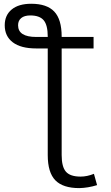

<svg xmlns="http://www.w3.org/2000/svg" viewBox="-20 -760 584 1011"><path d="M304.7 56.6Q304.7 118.2 327.1 144Q349.6 169.9 404.3 169.9Q438.5 169.9 474.6 155.3L491.2 214.8Q443.4 229.5 397.5 230.5Q311.5 230.5 271.5 189.5Q231.4 148.4 231.4 56.6V-504.9H170.9Q89.8 -504.9 47.4 -537.1Q4.9 -569.3 4.9 -627Q4.9 -679.7 41.5 -710Q78.1 -740.2 144.5 -740.2Q226.6 -740.2 265.6 -699.2Q304.7 -658.2 304.7 -567.4V-565.4H472.7V-504.9H304.7ZM231.4 -565.4V-567.4Q231.4 -627.9 210 -653.3Q188.5 -678.7 139.6 -678.7Q108.4 -678.7 91.8 -665Q75.2 -651.4 75.2 -627Q75.2 -565.4 170.9 -565.4Z"/></svg>

Font: Gen Shin Gothic Normal
Style: Regular
Weight: 300
Designer: [Source Han Sans]
Ryoko NISHIZUKA  (kana & ideographs); Paul D. Hunt (Latin, Greek & Cyrillic); Wenlong ZHANG  (bopomofo
Version: Version 1.002.20150607